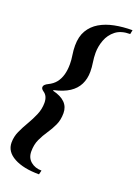

<svg xmlns="http://www.w3.org/2000/svg" viewBox="-195 -812 781 1094"><g transform="rotate(20 195.5 -265.0)"><path d="M190 212Q95 212 38 181Q-19 150 -19 95Q-19 59 -4 26Q11 -7 30.5 -40Q50 -73 65 -108Q80 -143 80 -181Q80 -223 52 -241Q38 -251 38 -261Q38 -270 45 -277Q52 -284 63 -289Q92 -303 108.5 -324Q125 -345 133 -373.5Q141 -402 141 -438Q141 -464 136.5 -492Q132 -520 132 -548Q132 -603 154 -640Q176 -677 214 -699.5Q252 -722 302.5 -732Q353 -742 410 -742L405 -717Q350 -717 317.5 -691.5Q285 -666 270.5 -627Q256 -588 256 -549Q256 -521 260.5 -492.5Q265 -464 265 -437Q265 -394 248 -360Q231 -326 196 -303Q161 -280 103 -267V-263Q202 -239 202 -163Q202 -122 187.5 -90.5Q173 -59 153.5 -30.5Q134 -2 119 30Q104 62 104 104Q104 143 130.5 165Q157 187 196 187Z"/></g></svg>

Font: Platypi Light
Style: Bold Italic
Weight: 700
Italic angle: -13°
Version: Version 1.200